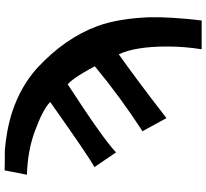

<svg xmlns="http://www.w3.org/2000/svg" viewBox="-51 -623 896 834"><g transform="rotate(-90 397.0 -206.0)"><path d="M739 -6Q741 90 725 222H600Q612 147 612 72Q612 -67 578 -138Q465 -58 301 69L244 -35Q392 -131 526 -242Q512 -269 497 -294Q469 -341 448 -360Q212 -207 152 -150L88 -244Q128 -264 371 -436Q339 -468 243 -503Q159 -534 55 -537L74 -634Q102 -633 158 -633Q246 -627 328 -601Q439 -564 518 -493Q648 -373 701 -230Q734 -138 739 -6Z"/></g></svg>

Font: GFS Neohellenic Rg
Style: Bold Italic
Weight: 700
Italic angle: -12°
Designer: Designed by Takis Katsoulidis and George D. Matthiopoulos.
Foundry: Designed by Takis Katsoulidis and George D. Matthiopoulos.
Version: Version 1.0